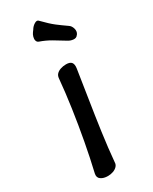

<svg xmlns="http://www.w3.org/2000/svg" viewBox="-194 -783 669 838"><g transform="rotate(-30 140.5 -364.0)"><path d="M85 7Q63 7 49.5 -2.5Q36 -12 40 -31Q56 -99 70 -174.5Q84 -250 95 -326Q106 -402 112 -469Q113 -482 120.5 -490Q128 -498 141 -502.5Q154 -507 169 -507Q189 -507 196.5 -497.5Q204 -488 201 -468Q191 -401 179 -325.5Q167 -250 156.5 -174.5Q146 -99 140 -31Q140 -19 132 -10.5Q124 -2 111.5 2.5Q99 7 85 7ZM264 -646Q275 -639 279.5 -623.5Q284 -608 276 -596L274 -594Q267 -583 252 -584.5Q237 -586 225 -594Q198 -611 171.5 -626.5Q145 -642 116 -652Q108 -655 105.5 -663.5Q103 -672 106 -682.5Q109 -693 115 -701L121 -709Q129 -723 142.5 -731Q156 -739 163 -730Q195 -697 216.5 -680.5Q238 -664 264 -646Z"/></g></svg>

Font: Winky Sans Light
Style: Italic
Weight: 300
Italic angle: -8.97852°
Designer: Simon Atzbach
Foundry: typofactur
Version: Version 1.205